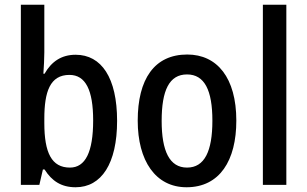

<svg xmlns="http://www.w3.org/2000/svg" viewBox="-20 -780 1296 810"><path d="M167 -559V-760H68V0H146L161 -65H168C199 -16 239 10 299 10C408 10 474 -90 474 -270C474 -452 408 -549 299 -549C239 -549 197 -520 168 -469H163C165 -499 167 -531 167 -559ZM273 -464C341 -464 373 -400 373 -272C373 -138 340 -73 275 -73C198 -73 167 -135 167 -261V-279C167 -393 191 -464 273 -464Z M977 -271C977 -452 896 -550 770 -550C631 -550 561 -446 561 -271C561 -102 636 10 767 10C907 10 977 -103 977 -271ZM662 -270C662 -399 694 -466 769 -466C843 -466 876 -399 876 -271C876 -142 843 -73 769 -73C695 -73 662 -143 662 -270Z M1188 0V-760H1089V0Z"/></svg>

Font: Noto Sans Devanagari Condensed Medium
Style: Regular
Weight: 500
Width: 3
Designer: Jelle Bosma - Monotype Design Team
Foundry: Monotype Imaging Inc.
Version: Version 2.004